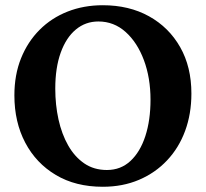

<svg xmlns="http://www.w3.org/2000/svg" viewBox="-20 -705 787 734"><path d="M372.8 9Q269.1 9 193.6 -36Q118 -80.9 76.5 -159.6Q35 -238.4 35 -340.5Q35 -419.1 60.5 -482.4Q86 -545.6 131.5 -591.1Q177 -636.6 238.6 -660.8Q300.2 -685 372.8 -685Q473.5 -685 549.6 -642.8Q625.7 -600.6 668.7 -524.9Q711.7 -449.3 711.7 -347.3Q711.7 -269.7 687.7 -204.6Q663.7 -139.5 618.6 -91.8Q573.6 -44 511.3 -17.5Q449 9 372.8 9ZM388.7 -55.1Q441.6 -55.1 478.7 -89.6Q515.8 -124 535.6 -184.6Q555.4 -245.3 555.4 -323.9Q555.4 -407.1 530.2 -474.9Q505 -542.6 460.2 -582.8Q415.5 -622.9 356 -622.9Q306.9 -622.9 269.8 -592Q232.7 -561.1 212 -503.5Q191.3 -445.9 191.3 -366Q191.3 -304.5 203.6 -248.4Q216 -192.3 240.7 -148.9Q265.4 -105.5 302.2 -80.3Q339.1 -55.1 388.7 -55.1Z"/></svg>

Font: Vollkorn
Style: Regular
Weight: 400
Designer: Friedrich Althausen
Foundry: Friedrich Althausen
Version: Version 5.001